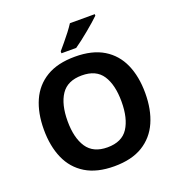

<svg xmlns="http://www.w3.org/2000/svg" viewBox="-163 -1067 1122 1211"><g transform="rotate(-20 398.0 -462.0)"><path d="M738 -358Q738 -247 701.5 -164.5Q665 -82 590 -36Q515 10 398 10Q282 10 206.5 -36Q131 -82 94.5 -165Q58 -248 58 -359Q58 -470 94.5 -552Q131 -634 206.5 -679.5Q282 -725 399 -725Q515 -725 590 -679.5Q665 -634 701.5 -551.5Q738 -469 738 -358ZM217 -358Q217 -246 260 -181.5Q303 -117 398 -117Q495 -117 537 -181.5Q579 -246 579 -358Q579 -471 537 -535Q495 -599 399 -599Q303 -599 260 -535Q217 -471 217 -358ZM609 -924Q595 -910 572 -890Q549 -870 522.5 -848Q496 -826 470.5 -806.5Q445 -787 426 -774H327V-787Q343 -806 364.5 -831.5Q386 -857 407 -884.5Q428 -912 442 -934H609Z"/></g></svg>

Font: Noto Sans Bamum
Style: Bold
Weight: 700
Designer: Monotype Design Team
Foundry: Monotype Imaging Inc.
Version: Version 2.002; ttfautohint (v1.8.4.7-5d5b)